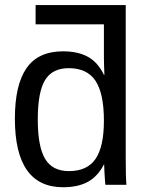

<svg xmlns="http://www.w3.org/2000/svg" viewBox="-20 -745 596 774"><path d="M40 -266.6Q40 -403.3 87.2 -470.7Q134.3 -538.1 234.4 -538.1Q293.9 -538.1 334.2 -516.1Q374.5 -494.1 398.9 -443.4H400.9Q399.9 -464.8 399.4 -483.6Q398.9 -502.4 398.9 -518.1V-647H123.5V-724.6H486.8V-108.9Q486.8 -26.4 489.7 0H404.8Q404.3 -2.9 403.1 -19Q401.9 -35.2 400.9 -53.7Q399.9 -72.3 399.9 -82H398.9Q374 -33.7 334.2 -12Q294.4 9.8 234.4 9.8Q40 9.8 40 -266.6ZM132.3 -263.7Q132.3 -153.8 161.9 -104.5Q191.4 -55.2 257.8 -55.2Q331.5 -55.2 365.2 -104.5Q398.9 -153.8 398.9 -258.3Q398.9 -367.7 365.2 -418.9Q331.5 -470.2 256.8 -470.2Q190.9 -470.2 161.6 -422.1Q132.3 -374 132.3 -263.7Z"/></svg>

Font: Arimo Nerd Font
Style: Regular
Weight: 400
Designer: Steve Matteson
Foundry: Monotype Imaging Inc.
Version: Version 1.33;Nerd Fonts 3.2.1